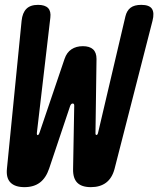

<svg xmlns="http://www.w3.org/2000/svg" viewBox="-20 -760 651 790"><path d="M68.9 -674.5Q72.3 -707.4 88.6 -723.7Q104.9 -740 136.5 -740Q165.2 -740 177.9 -726.8Q190.5 -713.6 187.1 -686.9L131.9 -215Q130.6 -204.6 134.8 -204.1Q138.9 -203.6 142.6 -214L245.5 -517.4Q254.5 -544.2 274 -557.1Q293.5 -570 321 -570Q348.5 -570 362.8 -557.1Q377.1 -544.2 377.1 -517.4L372.9 -214.3Q372.2 -204.2 377.1 -204.6Q381.9 -204.9 383.9 -215.3L496 -692.5Q501.7 -716.4 517.2 -728.2Q532.7 -740 561.4 -740Q594.4 -740 605.2 -723.7Q615.9 -707.4 607.5 -674.5L451.2 -64.7Q441.1 -27 416.6 -8.5Q392 10 354 10Q316 10 298 -8.2Q280 -26.3 280.7 -64L285.4 -324Q286.1 -334.1 279.2 -334.1Q272.3 -334.1 268.6 -324L182.2 -66.4Q169.1 -27.7 144.2 -8.9Q119.3 10 80.6 10Q41.9 10 23.2 -8.9Q4.5 -27.7 8.6 -66.4Z"/></svg>

Font: Maple Mono
Style: Italic
Weight: 400
Italic angle: -10°
Monospace: yes
Designer: subframe7536
Version: Version 7.300